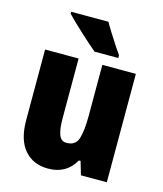

<svg xmlns="http://www.w3.org/2000/svg" viewBox="-115 -851 801 946"><g transform="rotate(15 285.5 -378.0)"><path d="M517 -553V0H385L365 -68H356Q313 10 219 10Q143 10 98.5 -41.5Q54 -93 54 -193V-553H225V-248Q225 -192 236 -164Q247 -136 274 -136Q321 -136 333.5 -177Q346 -218 346 -289V-553ZM320 -766Q331 -746 349 -717.5Q367 -689 384.5 -662Q402 -635 413 -620V-606H292Q278 -618 255.5 -637.5Q233 -657 208.5 -680Q184 -703 163 -723Q142 -743 130 -756V-766Z"/></g></svg>

Font: Noto Sans Lao UI Cond Blk
Style: Regular
Weight: 900
Width: 3
Designer: Monotype Design Team
Foundry: Monotype Imaging Inc.
Version: Version 2.000; ttfautohint (v1.8.4.7-5d5b)